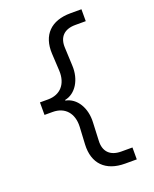

<svg xmlns="http://www.w3.org/2000/svg" viewBox="-172 -886 925 1152"><g transform="rotate(-20 290.0 -310.0)"><path d="M215 -312C284 -325 331 -400 326 -492L321 -606C317 -675 355 -714 426 -714H493V-790H423C298 -790 230 -720 236 -600L242 -489C246 -404 199 -350 120 -350H68V-270H120C199 -270 246 -216 242 -131L236 -20C230 100 298 170 423 170H497V94H426C355 94 317 55 321 -14L326 -128C331 -220 285 -295 215 -308Z"/></g></svg>

Font: CommitMono-dimboump
Style: Regular
Weight: 400
Monospace: yes
Designer: Eigil Nikolajsen
Foundry: Eigil Nikolajsen
Version: Version 1.143